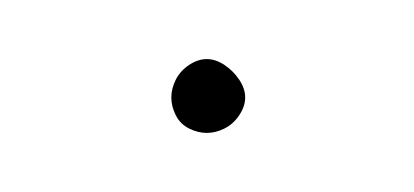

<svg xmlns="http://www.w3.org/2000/svg" viewBox="-20 -1073 140 65"><path d="M38 -1040Q38 -1037 39.5 -1034Q41 -1031 44 -1029.5Q47 -1028 50 -1028Q53 -1028 56 -1029.5Q59 -1031 61 -1034Q63 -1037 63 -1040Q63 -1043 61 -1046Q59 -1049 56 -1051Q53 -1053 50 -1053Q47 -1053 44 -1051Q41 -1049 39.5 -1046Q38 -1043 38 -1040Z"/></svg>

Font: Linefont Thin
Style: Regular
Weight: 100
Monospace: yes
Version: Version 3.002;gftools[0.9.33]